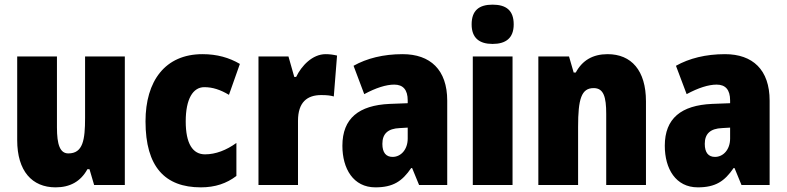

<svg xmlns="http://www.w3.org/2000/svg" viewBox="-20 -796 3385 826"><path d="M517 -553H346V-289C346 -194 337 -136 274 -136C238 -136 225 -174 225 -248V-553H54V-193C54 -60 118 10 219 10C281 10 327 -15 356 -68H365L385 0H517Z M844 10C906 10 955 -7 997 -39V-181C954 -150 908 -132 862 -132C809 -132 779 -178 779 -274C779 -370 810 -421 859 -421C895 -421 928 -410 965 -388L1012 -521C966 -548 914 -563 851 -563C690 -563 606 -447 606 -274C606 -78 690 10 844 10Z M1381 -563C1324 -563 1277 -513 1254 -465H1246L1221 -553H1092V0H1262V-276C1262 -357 1302 -387 1362 -387C1387 -387 1403 -385 1416 -381L1430 -557C1413 -561 1397 -563 1381 -563Z M1712 -563C1629 -563 1558 -545 1501 -513L1547 -391C1597 -418 1641 -432 1676 -432C1714 -432 1734 -410 1734 -364V-352L1656 -349C1524 -343 1453 -287 1453 -169C1453 -70 1500 10 1595 10C1671 10 1710 -16 1749 -73H1753L1783 0H1904V-363C1904 -496 1831 -563 1712 -563ZM1700 -245 1734 -247V-200C1734 -153 1705 -121 1669 -121C1641 -121 1625 -139 1625 -177C1625 -220 1648 -243 1700 -245Z M2099 -776C2041 -776 2009 -751 2009 -691C2009 -632 2043 -607 2099 -607C2156 -607 2190 -632 2190 -691C2190 -751 2158 -776 2099 -776ZM2185 -553H2014V0H2185Z M2594 -563C2530 -563 2485 -536 2457 -484H2448L2428 -553H2296V0H2467V-250C2467 -370 2481 -417 2534 -417C2577 -417 2588 -379 2588 -306V0H2759V-360C2759 -493 2696 -563 2594 -563Z M3099 -563C3016 -563 2945 -545 2888 -513L2934 -391C2984 -418 3028 -432 3063 -432C3101 -432 3121 -410 3121 -364V-352L3043 -349C2911 -343 2840 -287 2840 -169C2840 -70 2887 10 2982 10C3058 10 3097 -16 3136 -73H3140L3170 0H3291V-363C3291 -496 3218 -563 3099 -563ZM3087 -245 3121 -247V-200C3121 -153 3092 -121 3056 -121C3028 -121 3012 -139 3012 -177C3012 -220 3035 -243 3087 -245Z"/></svg>

Font: Noto Sans Sinhala Condensed Black
Style: Regular
Weight: 900
Width: 3
Designer: Jelle Bosma - Monotype Design Team
Foundry: Monotype Imaging Inc.
Version: Version 2.006